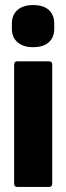

<svg xmlns="http://www.w3.org/2000/svg" viewBox="-20 -741 262 761"><path d="M49 0Q36 0 36 -13V-485Q36 -498 49 -498H174Q187 -498 187 -485V-13Q187 0 174 0ZM111 -554Q72 -554 49.5 -573.5Q27 -593 27 -627V-647Q27 -682 49.5 -701.5Q72 -721 111 -721Q152 -721 173.5 -701.5Q195 -682 195 -647V-627Q195 -593 173.5 -573.5Q152 -554 111 -554Z"/></svg>

Font: Sofia Sans Condensed Black
Style: Regular
Weight: 900
Designer: Botio Nikoltchev, Ani Petrova
Foundry: lettersoup
Version: Version 4.101